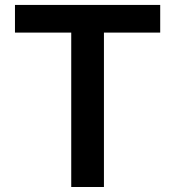

<svg xmlns="http://www.w3.org/2000/svg" viewBox="-20 -747 700 767"><path d="M620 -727.3V-616.8H395.2V0H264.6V-616.8H39.8V-727.3Z"/></svg>

Font: Inter P Semi Bold
Style: Regular
Weight: 600
Designer: Rasmus Andersson
Foundry: rsms
Version: Version 3.018;git-588b23468